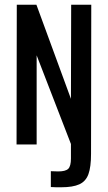

<svg xmlns="http://www.w3.org/2000/svg" viewBox="-20 -611 456 812"><path d="M239 181Q231 181 217.5 181Q204 181 195 180V113L226 114Q257 114 268.5 103Q280 92 280 59V-2L135 -377V0H50L51 -591H134L280 -193L281 -591H366L365 40Q365 95 354 125.5Q343 156 315.5 168.5Q288 181 239 181Z"/></svg>

Font: Alumni Sans SemiBold
Style: Regular
Weight: 600
Designer: Robert E. Leuschke
Foundry: Robert E. Leuschke
Version: Version 1.018